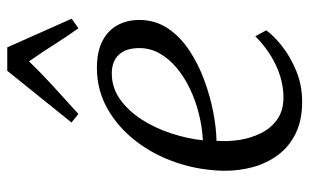

<svg xmlns="http://www.w3.org/2000/svg" viewBox="-182 -660 852 529"><g transform="rotate(-90 244.5 -396.0)"><path d="M425 -89Q410.5 -68.5 381.5 -45.5Q352.5 -22.5 313 -6.2Q273.5 10 228 10Q177.5 10 141 -7.8Q104.5 -25.5 81.5 -56.5Q58.5 -87.5 48 -126.2Q37.5 -165 38 -206.5Q39.5 -275 61 -337.8Q82.5 -400.5 120.8 -449.5Q159 -498.5 210 -527Q261 -555.5 321.5 -555.5Q366 -555.5 395.2 -540.5Q424.5 -525.5 439 -499Q453.5 -472.5 453.5 -439Q453.5 -395 430.8 -360.8Q408 -326.5 370.5 -301.5Q333 -276.5 288.5 -260Q244 -243.5 199.8 -235Q155.5 -226.5 120.5 -226Q118 -195 123 -162.8Q128 -130.5 141.8 -103Q155.5 -75.5 179.8 -58.5Q204 -41.5 240 -41.5Q268 -41.5 296.8 -50Q325.5 -58.5 354 -75.8Q382.5 -93 408.5 -119ZM306 -514.5Q267 -514.5 235 -491.8Q203 -469 179.2 -432Q155.5 -395 141 -350.8Q126.5 -306.5 122 -263.5Q158.5 -265.5 194.8 -274.5Q231 -283.5 263.5 -299Q296 -314.5 321.2 -335.5Q346.5 -356.5 361.2 -382.5Q376 -408.5 376 -438.5Q376 -475.5 357.8 -495Q339.5 -514.5 306 -514.5ZM194.5 -606.5 171 -625.5 313.5 -802.5H378L457 -625L430.5 -606.5Q407 -639.5 386 -672.8Q365 -706 339.5 -742.5Q306.5 -708.5 270.5 -675.5Q234.5 -642.5 194.5 -606.5Z"/></g></svg>

Font: Merriweather 48pt Light
Style: Italic
Weight: 300
Italic angle: -7.8°
Version: Version 2.101